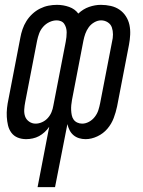

<svg xmlns="http://www.w3.org/2000/svg" viewBox="-20 -562 590 792"><path d="M135 210 183 -39Q175 -27 164 -17Q153 -7 141 -0.5Q129 6 115 9Q101 12 88 12Q69 12 53 5.5Q37 -1 27 -14.5Q17 -28 13 -45Q9 -62 8 -80Q7 -98 9 -116.5Q11 -135 15 -153L64 -407Q67 -424 73 -441.5Q79 -459 89 -475Q99 -491 113.5 -504.5Q128 -518 145 -526.5Q162 -535 179.5 -538.5Q197 -542 215 -542Q241 -542 265 -533.5Q289 -525 303 -506Q323 -525 347.5 -533.5Q372 -542 396 -542Q417 -542 437 -537.5Q457 -533 473 -522Q489 -511 499.5 -494.5Q510 -478 514 -459Q518 -440 517 -419Q516 -398 512 -377L463 -123Q458 -99 449 -75Q440 -51 423 -31Q406 -11 381.5 0.5Q357 12 333 12Q319 12 306 8Q293 4 283 -4.5Q273 -13 267 -25Q261 -37 258 -50L207 210ZM127 -52Q140 -52 153.5 -58Q167 -64 177 -75Q187 -86 192.5 -99.5Q198 -113 200 -126L251 -389Q253 -399 254 -409Q255 -419 255 -428.5Q255 -438 252.5 -447Q250 -456 245 -463.5Q240 -471 231.5 -474.5Q223 -478 214 -478Q199 -478 184 -471Q169 -464 158 -451.5Q147 -439 141.5 -424Q136 -409 133 -394L84 -141Q81 -126 80 -110.5Q79 -95 83.5 -82Q88 -69 100 -60.5Q112 -52 127 -52ZM319 -52Q333 -52 347 -59.5Q361 -67 371 -80Q381 -93 385.5 -107Q390 -121 393 -136L442 -389Q446 -405 446 -420Q446 -435 441.5 -448.5Q437 -462 424.5 -470Q412 -478 397 -478Q383 -478 369 -470Q355 -462 346 -449.5Q337 -437 332 -423Q327 -409 324 -394L277 -150Q275 -139 274 -128.5Q273 -118 273.5 -107.5Q274 -97 276 -87Q278 -77 283.5 -69Q289 -61 298.5 -56.5Q308 -52 319 -52Z"/></svg>

Font: Lode Term
Style: Italic
Weight: 400
Italic angle: -11°
Monospace: yes
Designer: Belleve Invis
Foundry: Belleve Invis
Version: Version 29.2.0